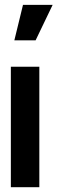

<svg xmlns="http://www.w3.org/2000/svg" viewBox="-20 -783 240 803"><path d="M40 -614.3 76.2 -762.7H200.2L128.9 -614.3ZM25.4 0V-503.9H144.5V0Z"/></svg>

Font: Post No Bills Jaffna ExtraBold
Style: Regular
Weight: 800
Designer: Kosala Senevirathne, Siva Puranthara, Lasantha Premarathna, Tharique Azeez
Foundry: Mooniak
Version: Version 1.220 ; ttfautohint (v1.6)